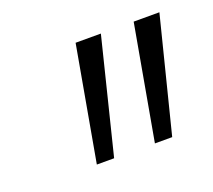

<svg xmlns="http://www.w3.org/2000/svg" viewBox="-60 -789 451 407"><g transform="rotate(-20 166.0 -585.0)"><path d="M136 -456 200 -714H143L97 -456ZM267 -456 332 -714H274L228 -456Z"/></g></svg>

Font: Noto Sans Display Condensed Light
Style: Italic
Weight: 300
Width: 3
Designer: Monotype Design team
Foundry: Monotype Imaging Inc.
Version: 1.000